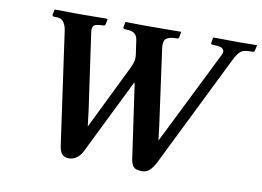

<svg xmlns="http://www.w3.org/2000/svg" viewBox="-72 -756 1198 877"><g transform="rotate(10 526.5 -317.0)"><path d="M296.9 12.2Q274.9 12.2 264.4 0.5Q253.9 -11.2 250 -35.2L175.8 -562Q172.4 -583.5 161.6 -598.1Q150.9 -612.8 131.8 -612.8H120.1Q108.9 -612.8 108.9 -621.1L113.8 -644L116.2 -646Q186 -645 222.2 -645L357.9 -646L359.9 -644L356 -622.1Q354.5 -612.8 346.2 -612.8Q315.4 -612.8 304.2 -605.2Q293 -597.7 296.9 -571.8L347.2 -217.8L356 -146L390.1 -215.8L501 -441.9Q511.7 -463.9 515.1 -480Q517.1 -498 515.1 -507.8L505.9 -571.8Q503.4 -592.8 490.7 -602.8Q478 -612.8 451.2 -612.8H448.2Q442.9 -612.8 439.9 -615Q437 -617.2 438 -621.1L441.9 -644L443.8 -646Q498 -645 536.1 -645L700.2 -646L701.2 -644L696.8 -620.1Q695.3 -612.8 688 -612.8Q671.4 -612.8 662.1 -611.3Q652.8 -609.9 642.6 -604.7Q632.3 -599.6 629.2 -587.2Q626 -574.7 628.9 -554.2L676.8 -207L685.1 -139.2L723.1 -214.8L898.9 -568.8Q909.2 -586.4 904.8 -596.2Q900.4 -606 887.9 -609.4Q875.5 -612.8 851.1 -612.8Q848.1 -612.8 846.2 -615.2Q844.2 -617.7 845.2 -620.1L849.1 -644L852.1 -646Q930.2 -645 970.2 -645L1050.8 -646L1053.2 -645L1047.9 -621.1Q1046.9 -612.8 1035.2 -612.8H1024.9Q997.1 -612.8 983.6 -602.3Q970.2 -591.8 954.1 -560.1L699.2 -43.9Q684.1 -13.7 669.2 -0.7Q654.3 12.2 633.8 12.2Q606 12.2 595.2 0Q584.5 -12.2 581.1 -39.1L534.2 -367.2Q532.7 -379.9 530.8 -379.9Q528.8 -379.9 524.9 -370.1L358.9 -33.2Q348.6 -11.7 332 0.2Q315.4 12.2 296.9 12.2Z"/></g></svg>

Font: Linux Libertine
Style: Bold Italic
Weight: 700
Italic angle: -11.5°
Designer: Philipp H. Poll
Foundry: Philipp H. Poll
Version: Version 4.0.5